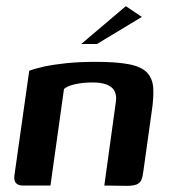

<svg xmlns="http://www.w3.org/2000/svg" viewBox="-20 -603 552 624"><path d="M55 0Q22 0 27 -34L75 -373Q93 -380 122.5 -386.5Q152 -393 194.5 -397.5Q237 -402 291 -402Q360 -402 400 -394Q440 -386 458 -367Q476 -348 478 -317Q480 -286 473 -240L446 -47Q444 -29 439.5 -18.5Q435 -8 424 -3.5Q413 1 392 1L319 0L356 -268Q362 -303 342.5 -319Q323 -335 281 -335Q250 -335 225 -329.5Q200 -324 188 -314L144 0ZM244 -460 389 -583 441 -548 295 -460Z"/></svg>

Font: Genos SemiBold
Style: Italic
Weight: 600
Italic angle: -8°
Version: Version 1.010